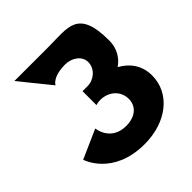

<svg xmlns="http://www.w3.org/2000/svg" viewBox="-220 -1013 1200 1200"><g transform="rotate(-45 380.0 -413.5)"><path d="M248 -639C248 -639 268.9 -689 383.3 -689C441.6 -689 495.5 -651 495.5 -598C495.5 -538 441.6 -494 386.6 -494H341.5V-371C341.5 -371 359.1 -377 381.1 -377C453.7 -377 512 -327 512 -256C512 -186 457 -147 381.1 -147C244.7 -147 232.6 -273 232.6 -273L41.2 -188C41.2 -188 102.8 15 382.2 15C576.9 15 718.8 -98 718.8 -256C718.8 -343 673.7 -406 603.3 -445C652.8 -480 683.6 -532 683.6 -600C683.6 -879 558.2 -840 385.5 -840H85.2Z"/></g></svg>

Font: Hussar
Style: BdWide
Weight: 700
Foundry: Cannot Into Space Fonts
Version: Version 2.00